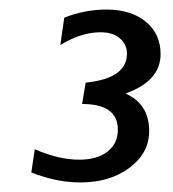

<svg xmlns="http://www.w3.org/2000/svg" viewBox="-20 -711 363 404"><path d="M106.9 -616.2 115.2 -673.8Q158.7 -690.9 204.1 -690.9Q255.9 -690.9 286.9 -665.3Q317.9 -639.6 317.9 -597.2Q317.9 -540.5 244.1 -514.2Q293.9 -492.2 293.9 -435.1Q293.9 -389.2 252.7 -358.2Q211.4 -327.1 148.9 -327.1Q99.1 -327.1 45.9 -348.1L53.2 -397Q103 -375 147 -375Q184.6 -375 206.3 -392.1Q228 -409.2 228 -438Q228 -492.2 152.8 -492.2L160.2 -537.1Q247.1 -545.9 247.1 -598.1Q247.1 -618.2 231.9 -630.6Q216.8 -643.1 191.9 -643.1Q150.4 -643.1 106.9 -616.2Z"/></svg>

Font: Myanmar Pyu Pro
Style: Regular
Weight: 400
Designer: Khon Soe Zaw Thu
Foundry: PaOh Unicode
Version: Version 2.00 April 29, 2017